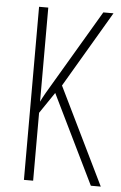

<svg xmlns="http://www.w3.org/2000/svg" viewBox="-52 -751 498 789"><g transform="rotate(5 197.0 -357.0)"><path d="M394 0 199 -400 384 -714H342L170 -423C142 -376 123 -344 115 -326V-714H77V0H115V-280L174 -367L353 0Z"/></g></svg>

Font: Noto Sans Myanmar ExtraCondensed ExtraLight
Style: Regular
Weight: 200
Width: 2
Designer: Monotype Design Team
Foundry: Monotype Imaging Inc.
Version: Version 2.107